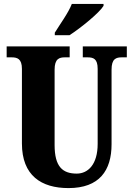

<svg xmlns="http://www.w3.org/2000/svg" viewBox="-20 -951 682 981"><path d="M260 -784V-771H335C394 -809 488 -886 509 -921V-931H347C330 -886 285 -825 260 -784ZM330 10C488 10 550 -80 550 -214V-595C550 -651 573 -658 603 -658H628V-714H403V-658H427C457 -658 479 -651 479 -599V-216C479 -111 430 -64 372 -64C300 -64 259 -99 259 -210V-595C259 -651 283 -658 312 -658H336V-714H14V-658H39C68 -658 92 -651 92 -599V-218C92 -54 191 10 330 10Z"/></svg>

Font: Noto Serif Ethiopic ExtraCondensed Black
Style: Regular
Weight: 900
Width: 2
Designer: Monotype Design Team
Foundry: Monotype Imaging Inc.
Version: Version 2.102